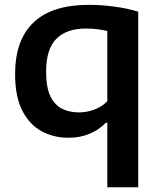

<svg xmlns="http://www.w3.org/2000/svg" viewBox="-20 -574 678 814"><path d="M435 220V-53.5H428.5Q400.5 -24 360.2 -7Q320 10 269.5 10Q207.5 10 156.2 -17.8Q105 -45.5 74.5 -105Q44 -164.5 44 -259.5Q44 -405 122.5 -479.2Q201 -553.5 356.5 -553.5Q409.5 -553.5 465 -546Q520.5 -538.5 566 -524.5V220ZM314.5 -97.5Q347 -97.5 379 -109Q411 -120.5 435 -145V-442.5Q417 -447 394 -450Q371 -453 345 -453Q262 -453 218.8 -409.5Q175.5 -366 175.5 -270Q175.5 -204.5 193.2 -167Q211 -129.5 242.2 -113.5Q273.5 -97.5 314.5 -97.5Z"/></svg>

Font: Encode Sans Semi Expanded SemiBold
Style: Regular
Weight: 600
Width: 6
Designer: Multiple Designers
Foundry: Impallari Type
Version: Version 3.000; ttfautohint (v1.8.3) -l 8 -r 50 -G 200 -x 14 